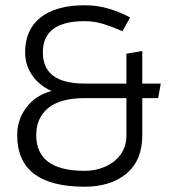

<svg xmlns="http://www.w3.org/2000/svg" viewBox="-20 -698 673 726"><path d="M458 -187V-327H300Q209 -327 163 -290Q117 -253 117 -187Q117 -52 300 -52Q341 -52 377 -67.5Q413 -83 435.5 -113Q458 -143 458 -187ZM300 8Q45 8 45 -187Q45 -246 80 -292Q115 -338 175 -354Q129 -374 102 -413Q75 -452 75 -500Q75 -586 133.5 -632Q192 -678 300 -678Q349 -678 392 -665Q435 -652 472 -632L443 -580Q409 -595 373.5 -606.5Q338 -618 300 -618Q142 -618 142 -500Q142 -382 300 -382H458V-495L518 -505V-382H588L578 -327H518V-187Q518 -91 458 -41.5Q398 8 300 8Z"/></svg>

Font: Epunda Sans Light
Style: Regular
Weight: 300
Designer: Simon Atzbach
Foundry: typofactur
Version: Version 2.204; ttfautohint (v1.8.4.7-5d5b)